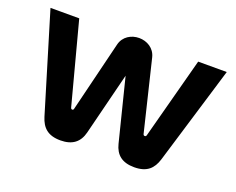

<svg xmlns="http://www.w3.org/2000/svg" viewBox="-115 -914 1391 1130"><g transform="rotate(20 581.0 -349.5)"><path d="M483 -85 581 -476 679 -85C695 -21 736 13 812 13C892 13 928 -24 947 -85L1133 -700H954L818 -189C816 -182 812 -181 808 -181C805 -181 800 -182 798 -189L691 -631C665 -739 497 -739 471 -631L363 -190C362 -183 357 -181 354 -181C350 -181 346 -183 344 -190L209 -700H29L215 -85C234 -24 270 13 350 13C425 13 467 -21 483 -85Z"/></g></svg>

Font: LT Wave UI Medium
Style: Regular
Weight: 500
Designer: Daniel Lyons
Foundry: New Value
Version: Version 2.5 (Glyphs App)